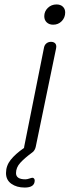

<svg xmlns="http://www.w3.org/2000/svg" viewBox="-20 -693 354 863"><path d="M273 -637Q273 -614 257.5 -598Q242 -582 219 -582Q201 -582 190 -592.5Q179 -603 179 -620Q179 -642 195 -657.5Q211 -673 234 -673Q252 -673 262.5 -663Q273 -653 273 -637ZM233 -483Q233 -478 232 -475L141 -35Q138 -20 129 -11L124 -7Q90 18 71 39Q52 60 52 85Q52 113 94 113Q102 113 112 109.5Q122 106 126 106Q130 106 133 109.5Q136 113 136 118Q136 150 91 150Q55 150 31 133Q7 116 7 85Q7 52 28 25.5Q49 -1 88 -28L89 -35L177 -475Q179 -490 188 -497.5Q197 -505 209 -505Q220 -505 226.5 -499.5Q233 -494 233 -483Z"/></svg>

Font: Mali Light
Style: Italic
Weight: 300
Italic angle: -10°
Version: Version 1.000; ttfautohint (v1.6)